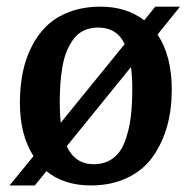

<svg xmlns="http://www.w3.org/2000/svg" viewBox="-20 -545 579 579"><path d="M522.9 -524.9 455.1 -440.9Q498 -377 498 -273.9Q498 -214.8 483.9 -164.3Q469.7 -113.8 441.4 -73.2Q413.1 -32.7 365 -9.3Q316.9 14.2 253.9 14.2Q172.9 14.2 120.1 -28.8L85 14.2H8.8L81.1 -74.2Q40 -138.2 40 -234.9Q40 -281.2 47.9 -322.8Q55.7 -364.3 74 -401.6Q92.3 -439 119.9 -466.1Q147.5 -493.2 189.2 -509Q231 -524.9 283.2 -524.9Q360.8 -524.9 415 -483.9L448.2 -524.9ZM163.1 -174.8 356 -412.1Q332.5 -461.9 275.9 -461.9Q252 -461.9 233.2 -453.1Q214.4 -444.3 202.1 -427.7Q189.9 -411.1 181.4 -390.9Q172.9 -370.6 168.2 -343.3Q163.6 -315.9 161.9 -290Q160.2 -264.2 160.2 -232.9Q160.2 -201.7 163.1 -174.8ZM378.9 -274.9Q378.9 -314.9 375 -342.8L181.2 -104Q206.5 -49.8 262.2 -49.8Q296.4 -49.8 320.3 -67.4Q344.2 -85 356.4 -117.7Q368.7 -150.4 373.8 -188Q378.9 -225.6 378.9 -274.9Z"/></svg>

Font: Literata Book SemiBold
Style: Italic
Weight: 600
Italic angle: -3°
Designer: Latin by Veronika Burian and Jose Scaglione. Greek by Irene Vlachou. Cyrillic by Vera Evstafieva
Foundry: TypeTogether
Version: Version 1.003;PS 001.003;hotconv 1.0.88;makeotf.lib2.5.64775